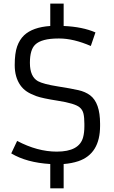

<svg xmlns="http://www.w3.org/2000/svg" viewBox="-20 -898 623 1050"><path d="M476.6 -646.5Q381.8 -687.5 304.2 -687.5H299.8Q207 -687.5 172.4 -653.8Q143.6 -626 143.6 -555.7V-553.7Q143.6 -479 187.5 -454.1Q217.3 -438 294.2 -425.8Q371.1 -413.6 408.7 -405Q446.3 -396.5 472.7 -377Q527.3 -335.9 527.3 -221.2V-209.5Q527.3 -57.1 408.7 -16.6Q372.1 -4.4 328.1 -1V131.8H254.9V-1Q125.5 -8.8 41.5 -59.1L73.7 -127.4Q184.6 -68.8 290.5 -68.8Q413.6 -68.8 434.6 -147.5Q441.4 -173.3 441.4 -207V-221.2Q441.4 -255.4 436.5 -276.4Q431.6 -297.4 416 -310.5Q390.6 -332.5 295.9 -347.2Q211.4 -360.4 179.2 -372.1Q147 -383.8 126.2 -397.7Q105.5 -411.6 90.8 -432.6Q60.5 -476.6 60.5 -541.7Q60.5 -606.9 73.7 -644Q86.9 -681.2 111.8 -705.1Q159.2 -749.5 254.9 -755.9V-878.4H328.1V-755.9Q431.2 -751.5 502 -720.7Z"/></svg>

Font: Armata
Style: Regular
Weight: 400
Designer: Viktoriya Grabowska
Foundry: Viktoriya Grabowska
Version: Version 1.002